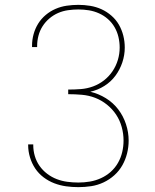

<svg xmlns="http://www.w3.org/2000/svg" viewBox="-20 -763 640 791"><path d="M303 8Q277 8 252 4.5Q227 1 203.5 -8Q180 -17 159.5 -32.5Q139 -48 125 -69Q111 -90 103.5 -115Q96 -140 96 -165V-168H117V-165Q117 -142 123.5 -120Q130 -98 143 -79.5Q156 -61 174.5 -47Q193 -33 214 -25Q235 -17 257.5 -14Q280 -11 303 -11Q327 -11 350.5 -15Q374 -19 396 -29Q418 -39 436 -55Q454 -71 466 -92Q478 -113 483.5 -136.5Q489 -160 489 -184Q489 -212 481.5 -239.5Q474 -267 458.5 -290.5Q443 -314 420.5 -332Q398 -350 372 -360Q346 -370 317.5 -372.5Q289 -375 261 -375V-394Q287 -394 313 -396Q339 -398 363.5 -407Q388 -416 408.5 -432Q429 -448 443.5 -469.5Q458 -491 465.5 -516Q473 -541 473 -567Q473 -589 468 -610.5Q463 -632 452 -651Q441 -670 424.5 -684.5Q408 -699 388 -708Q368 -717 346.5 -720.5Q325 -724 303 -724Q282 -724 260.5 -721Q239 -718 219.5 -709.5Q200 -701 183.5 -687Q167 -673 155.5 -655Q144 -637 138.5 -616Q133 -595 133 -574V-569H112V-575Q112 -599 118.5 -622.5Q125 -646 137.5 -666Q150 -686 168.5 -701.5Q187 -717 209 -726.5Q231 -736 255 -739.5Q279 -743 303 -743Q327 -743 351.5 -739Q376 -735 398 -725Q420 -715 439 -698.5Q458 -682 470 -661Q482 -640 488 -616Q494 -592 494 -567Q494 -536 484 -506Q474 -476 455.5 -451Q437 -426 410 -409Q383 -392 352 -385Q386 -377 416 -358.5Q446 -340 467 -312.5Q488 -285 499 -251.5Q510 -218 510 -184Q510 -157 503.5 -131Q497 -105 484 -82Q471 -59 451 -41Q431 -23 406.5 -11.5Q382 0 355.5 4Q329 8 303 8Z"/></svg>

Font: Iosevka Etoile Thin
Style: Regular
Weight: 100
Designer: Belleve Invis
Foundry: Belleve Invis
Version: Version 22.1.2; ttfautohint (v1.8.4)